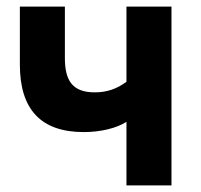

<svg xmlns="http://www.w3.org/2000/svg" viewBox="-20 -560 608 580"><path d="M498 0V-540H362V-313C332.5 -291 302 -281 266 -281C197 -281 176 -319 176 -385V-540H40V-365C40 -229 104 -161 233 -161C283 -161 332 -172.5 362 -192V0Z"/></svg>

Font: Vela Sans ExtBd
Style: Regular
Weight: 800
Designer: Principal design: Mikhail Sharanda - project Manrope.
Design modification: Ravid Balaliev
Foundry: Mikhail Sharanda
Version: Version 1.001